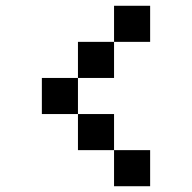

<svg xmlns="http://www.w3.org/2000/svg" viewBox="-20 -770 665 665"><path d="M375 -750H500V-625H375ZM375 -625V-500H250V-625ZM250 -500V-375H125V-500ZM250 -375H375V-250H250ZM375 -250H500V-125H375Z"/></svg>

Font: Dogica Pixel
Style: Regular
Weight: 400
Designer: Roberto Mocci
Version: Version 001.000